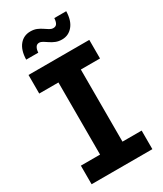

<svg xmlns="http://www.w3.org/2000/svg" viewBox="-230 -1024 938 1107"><g transform="rotate(-30 238.5 -470.0)"><path d="M36 0V-123.7H163.8V-603.8H36V-727.5H440.6V-603.8H313V-123.7H440.6V0ZM306.8 -807.7Q283.5 -807.7 265.1 -815.3Q246.7 -822.8 232.1 -832.9Q217.5 -842.9 205.1 -850.5Q192.7 -858 181 -858Q166 -858 158 -844.9Q150.1 -831.7 149.1 -810.7H68.6Q70.1 -872.6 97.7 -906.2Q125.2 -939.7 170.4 -939.7Q193.9 -939.7 211.9 -932.2Q229.8 -924.6 244.1 -914.7Q258.4 -904.8 270.8 -897.3Q283.2 -889.8 295.7 -889.8Q312.4 -889.8 319.9 -901.8Q327.5 -913.9 328.8 -937.2H408.1Q406.9 -875.5 378.6 -841.6Q350.3 -807.7 306.8 -807.7Z"/></g></svg>

Font: Inter Variable LoSnoCo
Style: Regular
Weight: 400
Designer: Rasmus Andersson
Foundry: rsms
Version: Version 4.000;git-a52131595; featfreeze: case,dlig,ss01,ss02